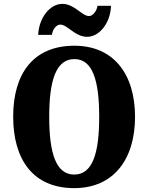

<svg xmlns="http://www.w3.org/2000/svg" viewBox="-20 -961 765 991"><path d="M430 -771C493 -771 550 -842 553 -931H483C480 -904 458 -878 440 -878C403 -878 364 -941 302 -941C238 -941 181 -870 177 -781H248C251 -808 270 -834 291 -834C329 -834 366 -771 430 -771ZM363 10C565 10 677 -137 677 -358C677 -580 565 -725 364 -725C151 -725 48 -580 48 -359C48 -137 151 10 363 10ZM363 -60C269 -60 234 -170 234 -358C234 -546 269 -656 364 -656C458 -656 492 -546 492 -358C492 -170 458 -60 363 -60Z"/></svg>

Font: Noto Serif Armenian Condensed Black
Style: Regular
Weight: 900
Width: 3
Designer: Monotype Design Team
Foundry: Monotype Imaging Inc.
Version: Version 2.008